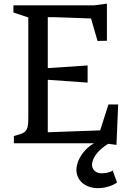

<svg xmlns="http://www.w3.org/2000/svg" viewBox="-20 -776 706 1040"><path d="M55.2 -39.1Q79.6 -45.9 95 -51.5Q110.4 -57.1 118.9 -66.9Q127.4 -76.7 130.4 -93Q133.3 -109.4 133.3 -137.2V-681.6L52.7 -708V-747.1H489.7L559.1 -756.3V-555.2L508.3 -554.2L473.1 -675.8Q400.9 -678.7 355.7 -680.2Q310.5 -681.6 284.2 -682.6Q253.9 -683.6 238.8 -683.1V-407.2L454.6 -421.4V-328.6L238.8 -343.8V-59.6L522.5 -69.8L567.4 -210H620.1L610.8 8.8L565.9 2.9Q529.3 26.4 509 49.8Q488.8 73.2 482.4 94.7Q476.1 114.7 479.7 127.7Q483.4 140.6 491.5 148.4Q499.5 156.2 509.3 159.4Q519 162.6 524.9 162.6Q531.2 162.6 539.3 162.4Q547.4 162.1 555.7 160.6Q564 159.2 573 156.2Q582 153.3 590.8 147.9L613.8 212.4Q608.4 216.8 598.1 222.2Q587.9 227.5 574.5 232.2Q561 236.8 544.9 240Q528.8 243.2 511.2 243.2Q481.9 243.2 457.8 233.6Q433.6 224.1 418 207Q402.3 189.9 396.5 166.5Q390.6 143.1 397.9 114.7Q402.3 97.7 411.1 80.8Q419.9 64 431.9 49.1Q443.8 34.2 458.5 21.5Q473.1 8.8 489.3 0H55.2Z"/></svg>

Font: Donegal One
Style: Regular
Weight: 400
Designer: Gary Lonergan
Foundry: Sorkin Type Co.
Version: Version 1.004